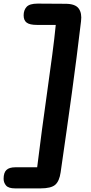

<svg xmlns="http://www.w3.org/2000/svg" viewBox="-67 -950 503 1064"><path d="M17 94Q-20 94 -33.5 78Q-47 62 -47 41Q-47 7 -31.5 -8Q-16 -23 19 -23H139Q151 -122 165.5 -230Q180 -338 195 -444.5Q210 -551 222.5 -645.5Q235 -740 242 -812H137Q98 -812 81 -824.5Q64 -837 64 -865Q64 -894 80.5 -912Q97 -930 142 -930L296 -929Q350 -929 369 -903Q388 -877 382 -832Q370 -730 357.5 -633Q345 -536 331.5 -436.5Q318 -337 302.5 -228.5Q287 -120 269 5Q262 54 239 74Q216 94 157 94Z"/></svg>

Font: Pacifico
Style: Regular
Weight: 400
Designer: Vernon Adams
Foundry: Vernon Adams
Version: Version 3.010; ttfautohint (v1.8.4.7-5d5b)